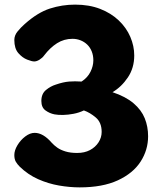

<svg xmlns="http://www.w3.org/2000/svg" viewBox="-20 -797 693 831"><path d="M128 -531Q118 -531 97.5 -539Q77 -547 59.5 -567Q42 -587 42 -624Q42 -644 56.5 -661.5Q71 -679 87 -693Q143 -743 196 -760Q249 -777 305 -777Q366 -777 413.5 -758.5Q461 -740 494 -708.5Q527 -677 544 -637.5Q561 -598 561 -557Q561 -503 533.5 -462Q506 -421 467 -398Q524 -379 558 -350Q592 -321 606.5 -285Q621 -249 621 -207Q621 -148 588.5 -97.5Q556 -47 490 -16.5Q424 14 325 14Q282 14 235.5 6Q189 -2 145 -21.5Q101 -41 65 -76Q55 -86 48.5 -97Q42 -108 42 -126Q42 -146 55.5 -168.5Q69 -191 89.5 -206.5Q110 -222 130 -222Q167 -222 204 -179Q214 -168 228 -158Q242 -148 263.5 -141.5Q285 -135 314 -135Q346 -135 369.5 -147.5Q393 -160 406.5 -181Q420 -202 420 -226Q420 -267 394.5 -288.5Q369 -310 343 -319Q322 -309 298.5 -304.5Q275 -300 253.5 -299.5Q232 -299 216 -302Q195 -306 177 -319Q159 -332 159 -360Q159 -391 179 -407.5Q199 -424 222 -431Q254 -442 279 -444Q304 -446 333 -444Q359 -461 371.5 -486Q384 -511 384 -536Q384 -557 377 -574.5Q370 -592 357.5 -604Q345 -616 328.5 -622.5Q312 -629 294 -629Q257 -629 227 -610Q197 -591 171 -557Q164 -547 151.5 -539Q139 -531 128 -531Z"/></svg>

Font: Playpen Sans ExtraBold
Style: Regular
Weight: 800
Designer: Laura Meseguer, Veronika Burian, José Scaglione
Foundry: TypeTogether
Version: Version 1.001